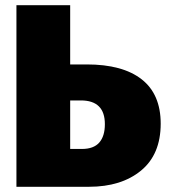

<svg xmlns="http://www.w3.org/2000/svg" viewBox="-20 -716 646 736"><path d="M596 -242Q596 -124 520.5 -62Q445 0 321 0H43V-696H249V-469H313Q450 -469 523 -412Q596 -355 596 -242ZM382 -240Q382 -331 290 -331H249V-145H294Q339 -145 360.5 -169.5Q382 -194 382 -240Z"/></svg>

Font: FiraGO Heavy
Style: Regular
Weight: 900
Designer: bBox Type
Foundry: bBox Type GmbH
Version: Version 1.001